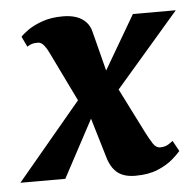

<svg xmlns="http://www.w3.org/2000/svg" viewBox="-82 -602 672 658"><g transform="rotate(-5 254.0 -273.0)"><path d="M358 10.5Q334 10.5 316.2 3.8Q298.5 -3 286.5 -17Q274.5 -31 266.5 -53L204.5 -260.5L251 -249.5L117.5 0H-37L222 -309.5L208.5 -214.5L102 -433.5Q95 -449 85.5 -461Q76 -473 64.5 -473Q52 -473 44.2 -470.8Q36.5 -468.5 27.5 -462.5L10.5 -498Q17 -506 36.2 -519.8Q55.5 -533.5 86 -544.5Q116.5 -555.5 157 -555.5Q183.5 -555.5 203.2 -548.8Q223 -542 236.2 -528.2Q249.5 -514.5 254.5 -493.5L304 -300L260 -307.5L397.5 -542.5H545L287 -243.5L301 -339L405.5 -131.5Q416.5 -110.5 426.5 -94.8Q436.5 -79 452 -79Q460 -79 469.2 -81.8Q478.5 -84.5 495 -97.5L515 -61Q507 -51 487.2 -33.8Q467.5 -16.5 435.5 -3Q403.5 10.5 358 10.5Z"/></g></svg>

Font: Merriweather 48pt Black
Style: Italic
Weight: 900
Italic angle: -7.8°
Version: Version 2.101